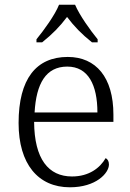

<svg xmlns="http://www.w3.org/2000/svg" viewBox="-20 -786 554 816"><path d="M135 -619V-606H159C203 -641 235 -674 265 -714C295 -674 327 -641 371 -606H395V-619C364 -657 318 -721 299 -766H231C213 -721 166 -657 135 -619ZM277 10C388 10 443 -50 443 -87C443 -101 437 -110 429 -114C405 -72 358 -36 286 -36C186 -36 126 -110 125 -268H462V-299C462 -457 388 -544 268 -544C134 -544 59 -451 59 -263C59 -89 142 10 277 10ZM394 -308H127C134 -431 175 -503 266 -503C355 -503 394 -425 394 -308Z"/></svg>

Font: Noto Serif Bengali Light
Style: Regular
Weight: 300
Designer: Juan Bruce, Universal Thirst, Indian Type Foundry and the Monotype Design Team.
Foundry: Monotype Imaging Inc.
Version: Version 2.003